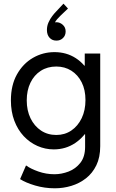

<svg xmlns="http://www.w3.org/2000/svg" viewBox="-20 -808 630 1041"><path d="M277.3 212.9Q221.7 212.9 170.4 197.8Q119.1 182.6 88.9 163.1L121.1 88.9Q145.5 106.9 187.7 121.8Q230 136.7 275.4 136.7Q313.5 136.7 351.8 122.1Q390.1 107.4 415.8 74.7Q441.4 42 441.4 -11.7V-80.1H426.8L445.3 -126V-404.3L420.9 -452.1H439.5V-517.6H523.4V-15.6Q523.4 44.9 502.4 88.1Q481.4 131.3 446 158.9Q410.6 186.5 366.9 199.7Q323.2 212.9 277.3 212.9ZM271.5 2Q225.1 2 183.1 -16.6Q141.1 -35.2 108.6 -69.8Q76.2 -104.5 57.6 -153.6Q39.1 -202.6 39.1 -263.7Q39.1 -346.2 72 -404.8Q105 -463.4 158.7 -494.4Q212.4 -525.4 275.4 -525.4Q340.3 -525.4 390.9 -492.7Q441.4 -460 470.2 -401.4Q499 -342.8 499 -265.6Q499 -188 469.2 -127.7Q439.5 -67.4 387.9 -32.7Q336.4 2 271.5 2ZM285.2 -76.2Q331.1 -76.2 366.7 -100.3Q402.3 -124.5 422.9 -167.2Q443.4 -210 443.4 -265.6Q443.4 -320.8 422.9 -361.6Q402.3 -402.3 366.7 -424.8Q331.1 -447.3 285.2 -447.3Q237.3 -447.3 201.2 -424.1Q165 -400.9 145 -359.4Q125 -317.9 125 -263.7Q125 -209 145.5 -166.7Q166 -124.5 202.1 -100.3Q238.3 -76.2 285.2 -76.2ZM324.2 -788.1 348.6 -761.7 308.6 -723.6Q298.3 -713.9 289.8 -703.9Q281.2 -693.8 276.4 -683.8Q271.5 -673.8 272.5 -664.1L256.8 -662.1Q259.3 -672.4 266.1 -679.9Q272.9 -687.5 286.1 -687.5Q304.7 -687.5 320.3 -673.6Q335.9 -659.7 335.9 -637.7Q335.9 -615.2 321 -601.3Q306.2 -587.4 286.1 -587.9Q263.7 -587.4 249 -603Q234.4 -618.7 234.4 -645.5Q234.4 -667.5 243.2 -686.8Q252 -706.1 263.2 -720.7Q274.4 -735.4 282.2 -743.2Z"/></svg>

Font: Reddit Sans
Style: Regular
Weight: 400
Designer: Stephen Hutchings
Foundry: Reddit
Version: Version 1.014